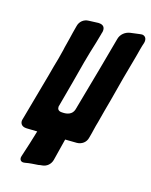

<svg xmlns="http://www.w3.org/2000/svg" viewBox="-166 -823 860 1092"><g transform="rotate(20 264.0 -277.5)"><path d="M128 -13C117 40 106 93 93 146C92 151 91 155 91 159C91 171 99 180 112 180C116 180 120 179 125 178C149 171 174 168 199 164C208 161 215 160 221 159C248 154 267 134 272 107L293 -24L362 -29C391 -32 414 -52 418 -81C425 -116 428 -149 435 -181C443 -228 451 -276 460 -323C476 -419 492 -513 511 -609C516 -637 520 -666 527 -694C528 -698 528 -702 528 -705C528 -724 516 -735 500 -735C497 -735 493 -734 488 -733L433 -721C404 -714 381 -692 376 -663C360 -575 325 -384 290 -205C283 -173 254 -163 225 -163H219C202 -163 194 -173 194 -186C194 -189 194 -191 195 -194C204 -247 214 -302 222 -345C236 -431 251 -517 270 -602C274 -621 277 -639 281 -659C281 -662 282 -665 283 -669C284 -673 284 -677 284 -680C284 -699 274 -712 250 -712H244L189 -705C158 -702 137 -680 133 -651C128 -624 124 -597 120 -570C117 -551 114 -533 111 -515L109 -499C106 -481 103 -463 100 -444C93 -411 87 -375 80 -336C75 -307 43 -140 27 -54C26 -49 25 -45 25 -41C25 -24 36 -9 60 -9H66Z"/></g></svg>

Font: Bangerz
Style: Bold
Weight: 700
Designer: vernon adams
Foundry: Vernon Adams
Version: Version 2.10;December 28, 2023;FontCreator 13.0.0.2683 64-bi